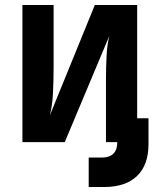

<svg xmlns="http://www.w3.org/2000/svg" viewBox="-20 -570 640 770"><path d="M335.7 180V61.9H388.5Q419 61.9 434.7 46.3Q450.4 30.7 450.4 0V-95.6H575.5V8.5Q575.5 91.4 529.7 135.7Q483.9 180 397 180ZM69.9 0V-550H195V-297.3Q195 -251.8 192.6 -199.4Q190.3 -147 179.7 -107L360.3 -550H530.1V0H405V-252.8Q405 -298.5 407.4 -345.4Q409.7 -392.2 418.6 -426.3L239.7 0Z"/></svg>

Font: JetBrains Mono
Style: Regular
Weight: 400
Monospace: yes
Designer: Philipp Nurullin, Konstantin Bulenkov
Foundry: JetBrains
Version: Version 2.305